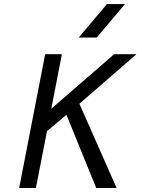

<svg xmlns="http://www.w3.org/2000/svg" viewBox="-20 -937 707 957"><path d="M158.9 0H75.5L205.1 -666.7H288.4L235.7 -395.2L548.8 -666.7H660.2L375.7 -419.9L561.2 0H459.6L311.2 -364.6L214.2 -283.2ZM372.4 -750 513 -916.7H602.9L462.2 -750Z"/></svg>

Font: Monoid
Style: Italic
Weight: 400
Width: 4
Italic angle: -11°
Monospace: yes
Version: Version 0.61